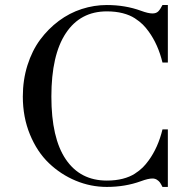

<svg xmlns="http://www.w3.org/2000/svg" viewBox="-20 -734 766 768"><path d="M71.3 -347.7Q71.3 -414.1 89.8 -472.9Q108.4 -531.7 140.6 -575.2Q172.9 -618.7 215.3 -650.4Q257.8 -682.1 307.1 -698Q356.4 -713.9 407.2 -713.9Q481 -713.9 543.9 -690.9Q572.8 -680.2 589.8 -680.2Q604.5 -680.2 612.8 -688.2Q621.1 -696.3 629.9 -713.9H651.4V-483.9H629.9Q612.3 -556.2 574.7 -607.9Q563.5 -623.5 551.3 -635.7Q539.1 -647.9 519.3 -660.9Q499.5 -673.8 470.9 -681.2Q442.4 -688.5 407.2 -688.5Q301.3 -688.5 243.4 -601.3Q185.5 -514.2 185.5 -347.7Q185.5 -181.6 243.2 -96.7Q300.8 -11.7 407.2 -11.7Q442.4 -11.7 470.9 -19Q499.5 -26.4 519.3 -39.3Q539.1 -52.2 551.3 -64.5Q563.5 -76.7 574.7 -92.3Q612.3 -144 629.9 -216.3H651.4V13.7H629.9Q624 2 619.9 -3.9Q615.7 -9.8 607.9 -14.9Q600.1 -20 589.8 -20Q572.8 -20 543.9 -9.3Q481 13.7 407.2 13.7Q342.8 13.7 283 -11.2Q223.1 -36.1 175.8 -81.3Q128.4 -126.5 99.9 -195.8Q71.3 -265.1 71.3 -347.7Z"/></svg>

Font: Theano Didot
Style: Regular
Weight: 400
Designer: Alexey Kryukov
Version: Version 2.0